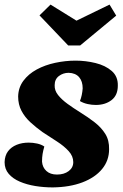

<svg xmlns="http://www.w3.org/2000/svg" viewBox="-34 -794 535 836"><path d="M196 22Q157 22 120 16Q83 10 52.5 -3Q22 -16 4 -37Q-14 -58 -14 -88Q-13 -117 1 -135.5Q15 -154 38.5 -163.5Q62 -173 91 -173Q109 -173 127.5 -169Q146 -165 159 -156Q154 -139 151.5 -124Q149 -109 149 -90Q151 -65 168 -49.5Q185 -34 214 -34Q245 -34 265 -49Q285 -64 285 -88Q285 -114 265 -136Q245 -158 214 -178Q183 -198 151 -219Q123 -239 98.5 -261.5Q74 -284 59.5 -311.5Q45 -339 45 -374Q46 -413 68 -442.5Q90 -472 126 -491.5Q162 -511 206.5 -520.5Q251 -530 295 -530Q339 -530 382 -519.5Q425 -509 452.5 -485Q480 -461 479 -421Q479 -379 451.5 -358Q424 -337 383 -337Q366 -337 347.5 -341Q329 -345 314 -354Q319 -366 322 -380.5Q325 -395 326 -409Q326 -440 310.5 -458Q295 -476 265 -477Q241 -477 222.5 -463Q204 -449 204 -423Q203 -400 219 -380Q235 -360 260.5 -341.5Q286 -323 315 -305Q349 -284 378 -261.5Q407 -239 424.5 -211Q442 -183 441 -144Q441 -95 410.5 -58Q380 -21 325 0Q270 21 196 22ZM263 -596 138 -727 186 -774 299 -704 443 -774 472 -726 315 -596Z"/></svg>

Font: Sansita Swashed Light
Style: Bold
Weight: 700
Version: Version 1.003